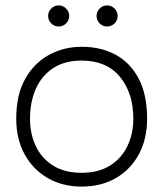

<svg xmlns="http://www.w3.org/2000/svg" viewBox="-20 -678 604 710"><path d="M282 12Q211 12 156.5 -19.5Q102 -51 71 -107.5Q40 -164 40 -239Q40 -327 73 -386Q106 -445 161 -475Q216 -505 282 -505Q354 -505 408.5 -475Q463 -445 493.5 -386Q524 -327 524 -239Q524 -164 493.5 -107.5Q463 -51 408.5 -19.5Q354 12 282 12ZM282 -39Q344 -39 386.5 -65.5Q429 -92 451 -137.5Q473 -183 473 -239Q473 -334 423.5 -394Q374 -454 282 -454Q219 -454 176.5 -426Q134 -398 112.5 -349.5Q91 -301 91 -239Q91 -183 112.5 -137.5Q134 -92 176.5 -65.5Q219 -39 282 -39ZM197 -580Q181 -580 169.5 -591.5Q158 -603 158 -619Q158 -635 169.5 -646.5Q181 -658 197 -658Q213 -658 224.5 -646.5Q236 -635 236 -619Q236 -603 224.5 -591.5Q213 -580 197 -580ZM376 -580Q360 -580 348.5 -591.5Q337 -603 337 -619Q337 -635 348.5 -646.5Q360 -658 376 -658Q392 -658 403.5 -646.5Q415 -635 415 -619Q415 -603 403.5 -591.5Q392 -580 376 -580Z"/></svg>

Font: Kulim Park ExtraLight
Style: Regular
Weight: 275
Designer: Noponies / Dale Sattler
Foundry: Noponies
Version: Version 1.000; ttfautohint (v1.8.3)